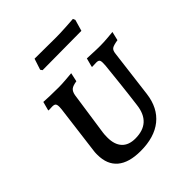

<svg xmlns="http://www.w3.org/2000/svg" viewBox="-192 -811 945 945"><g transform="rotate(-45 280.0 -339.0)"><path d="M175 -154Q175 -105 199 -79Q223 -53 269 -53Q378 -53 391 -164Q399 -225 407.5 -303Q416 -381 419 -412Q421 -438 417 -446Q413 -454 398 -454L368 -453L367 -456L379 -501Q389 -501 415.5 -499.5Q442 -498 469 -498Q493 -498 522 -500.5Q551 -503 560 -504L549 -458Q517 -453 507 -445.5Q497 -438 495 -417L464 -168Q453 -82 396.5 -36.5Q340 9 244 9Q163 9 121.5 -26Q80 -61 80 -129V-137Q80 -146 82 -160L114 -412Q115 -418 115 -428Q115 -443 110 -448.5Q105 -454 91 -454L65 -453L64 -456L76 -501Q87 -500 117.5 -499Q148 -498 181 -498Q202 -498 232.5 -500.5Q263 -503 273 -504L263 -458Q236 -454 225 -445Q214 -436 210 -415L177 -188Q175 -176 175 -154ZM456 -616 320 -615 184 -614 177 -624 196 -682 344 -681Q374 -681 414.5 -683.5Q455 -686 468 -687L473 -675Z"/></g></svg>

Font: Alegreya SC Medium
Style: Italic
Weight: 500
Italic angle: -7°
Designer: Juan Pablo del Peral
Foundry: Huerta Tipografica
Version: Version 2.007; ttfautohint (v1.6)